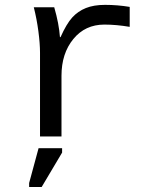

<svg xmlns="http://www.w3.org/2000/svg" viewBox="-20 -558 640 785"><path d="M510.3 -448.2Q455.6 -457.5 406.7 -457.5Q328.1 -457.5 279.8 -398.4Q231.4 -339.4 231.4 -248V0H143.6V-342.3Q143.6 -379.4 137 -429.7Q130.4 -480 118.2 -528.3H201.7Q221.2 -460.9 225.1 -406.2H227.5Q252 -460.9 275.4 -486.6Q298.8 -512.2 331.1 -525.1Q363.3 -538.1 409.7 -538.1Q460.4 -538.1 510.3 -529.8ZM99.1 206.5V190.4L137.7 47.9H233.9V65.9L150.4 206.5Z"/></svg>

Font: Courier New
Style: Regular
Weight: 400
Designer: Steve Matteson
Foundry: Ascender Corporation
Version: Version 2.00.3